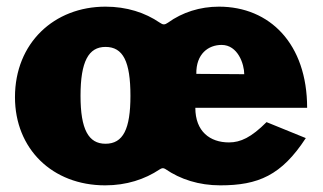

<svg xmlns="http://www.w3.org/2000/svg" viewBox="-20 -547 970 577"><path d="M296 10C360 10 415 -8 460 -38C466 -42 471 -43 477 -39C522 -8 578 10 642 10C756 10 826 -20 899 -132L781 -180C735 -134 703 -119 668 -119C611 -119 567 -152 567 -223H903C903 -415 791 -527 638 -527C581 -527 528 -510 485 -479C475 -472 470 -472 460 -479C416 -509 361 -527 297 -527C143 -527 25 -418 25 -255C25 -100 137 10 296 10ZM646 -412C695 -412 714 -354 714 -324L570 -325C569 -385 606 -412 646 -412ZM297 -115C246 -115 222 -158 222 -259C222 -362 246 -406 297 -406C350 -406 372 -362 372 -259C372 -159 350 -115 297 -115Z"/></svg>

Font: United Sans Black
Style: Regular
Weight: 900
Designer: Pablo Impallari, Rodrigo Fuenzalida (Modified by Dan O. Williams)
Version: Version 1.000;PS 001.000;hotconv 1.0.88;makeotf.lib2.5.64775